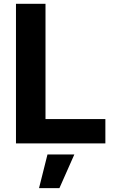

<svg xmlns="http://www.w3.org/2000/svg" viewBox="-20 -747 607 1000"><path d="M63.2 0H528.8V-126.8H217V-727.3H63.2ZM183.2 233H289.4L367.2 57.5H227.3Z"/></svg>

Font: Inter-Hewn
Style: Bold
Weight: 700
Designer: Rasmus Andersson
Foundry: rsms
Version: Version 3.012;git-f93a4a705